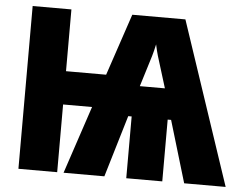

<svg xmlns="http://www.w3.org/2000/svg" viewBox="-51 -776 1070 839"><g transform="rotate(5 484.0 -357.0)"><path d="M729 -714 968 0H786L705 -271H690V0H532V-271H517L436 0H257L356 -297H229V0H59V-714H229V-443H405L496 -714ZM611 -594Q608 -579 604.5 -566Q601 -553 598 -542L556 -406H666L623 -545Q620 -555 617 -567.5Q614 -580 611 -594Z"/></g></svg>

Font: Noto Sans ExtraCondensed Black
Style: Regular
Weight: 900
Width: 2
Designer: Monotype Design Team
Foundry: Monotype Imaging Inc.
Version: Version 2.013; ttfautohint (v1.8.4.7-5d5b)